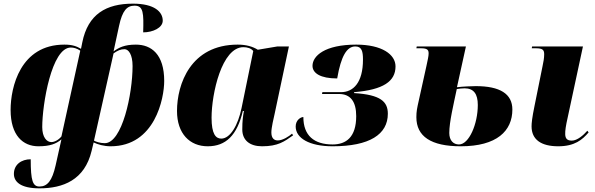

<svg xmlns="http://www.w3.org/2000/svg" viewBox="-20 -790 3252 1050"><path d="M196 240C324 240 443 195 481 35L492 -11C515 0 548 10 585 10C828 10 878 -253 878 -347C878 -493 808 -546 723 -546C661 -546 630 -530 601 -509L631 -648C649 -732 674 -759 716 -759C765 -759 766 -717 763 -613C816 -613 870 -638 870 -677C870 -725 825 -770 707 -770C561 -770 461 -713 430 -558L423 -523C399 -537 376 -546 332 -546C91 -546 38 -313 38 -189C38 -49 106 10 190 10C252 10 287 -3 316 -28L284 115C265 199 239 230 196 230C159 230 148 199 148 81C97 81 56 110 56 161C56 203 91 240 196 240ZM261 -13C235 -13 211 -40 211 -95C211 -218 262 -530 367 -530C383 -530 399 -526 419 -513L316 -44C301 -25 278 -13 261 -13ZM553 -7C528 -7 504 -15 494 -21L601 -498C624 -514 640 -521 661 -521C683 -521 705 -492 705 -429C705 -276 648 -7 553 -7Z M1116 10C1215 10 1277 -50 1308 -183H1314C1309 -156 1305 -130 1305 -82C1305 -23 1346 10 1413 10C1501 10 1535 -16 1583 -50L1577 -59C1561 -45 1527 -22 1499 -22C1479 -22 1464 -34 1464 -66C1464 -92 1477 -146 1482 -168L1560 -536H1497L1390 -518C1361 -536 1325 -546 1280 -546C1022 -546 948 -329 948 -183C948 -59 1018 10 1116 10ZM1190 -32C1160 -32 1137 -57 1137 -146C1137 -278 1193 -532 1311 -532C1333 -532 1353 -526 1365 -511L1301 -199C1282 -107 1240 -32 1190 -32Z M1799 10C2001 10 2101 -55 2101 -168C2101 -234 2062 -272 1916 -281L1917 -286C2076 -299 2143 -345 2143 -427C2143 -492 2069 -546 1928 -546C1756 -546 1689 -484 1689 -430C1689 -390 1732 -361 1824 -361C1845 -484 1877 -536 1923 -536C1959 -536 1965 -508 1965 -464C1965 -338 1912 -286 1845 -286H1743L1741 -276H1834C1897 -276 1928 -234 1928 -155C1928 -40 1873 0 1799 0C1697 0 1639 -49 1639 -150C1625 -150 1597 -134 1597 -98C1597 -35 1671 10 1799 10Z M2500 10C2697 10 2782 -74 2782 -191C2782 -277 2714 -319 2582 -319C2561 -319 2512 -317 2479 -313L2528 -536H2259L2257 -526H2282C2320 -526 2324 -515 2324 -497C2324 -483 2319 -462 2312 -429L2270 -239C2261 -199 2257 -181 2257 -149C2257 -44 2337 10 2500 10ZM3033 10C3123 10 3165 -26 3199 -66L3192 -75C3171 -51 3137 -21 3107 -21C3082 -21 3072 -32 3071 -55C3070 -75 3075 -105 3084 -145L3168 -536H2890L2888 -526H2910C2948 -526 2956 -517 2956 -493C2956 -473 2952 -451 2947 -428L2903 -210C2890 -147 2887 -117 2887 -99C2887 -26 2940 10 3033 10ZM2490 0C2459 0 2437 -22 2437 -63C2437 -123 2460 -217 2478 -303C2492 -305 2505 -307 2521 -307C2570 -307 2593 -277 2593 -216C2593 -112 2545 0 2490 0Z"/></svg>

Font: Noto Serif Display Black
Style: Italic
Weight: 900
Italic angle: -12°
Designer: Monotype Design Team
Foundry: Monotype Imaging Inc.
Version: Version 2.009